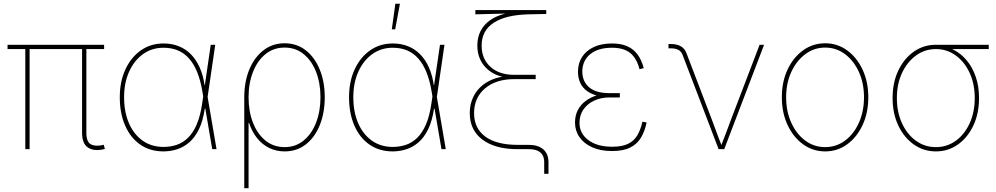

<svg xmlns="http://www.w3.org/2000/svg" viewBox="-20 -780 5210 1004"><path d="M519.5 1Q470.7 11.7 439.9 -8.5Q409.2 -28.8 409.2 -85.4V-534.2H431.6V-85.4Q431.6 -37.6 455.8 -25.1Q480 -12.7 518.6 -22Q521.5 -22.9 520.5 -22.7Q519.5 -22.5 522.5 -22.9L528.3 -1.5Q526.4 -1 524.2 -0.5Q522 0 519.5 1ZM112.3 0V-534.2H134.8V0ZM19.5 -523.4V-545.9H524.4V-523.4Z M835 11.7Q764.6 11.7 713.4 -23.9Q662.1 -59.6 634.3 -123.5Q606.4 -187.5 606.4 -271.5Q606.4 -353.5 635.7 -417Q665 -480.5 716.6 -516.6Q768.1 -552.7 835 -552.7Q878.9 -552.7 915.3 -538.1Q951.7 -523.4 979 -495.4Q1006.3 -467.3 1024.4 -426.8Q1042.5 -386.2 1049.8 -334H1055.7L1065.4 -274.4L1112.3 0H1089.8L1038.1 -302.7Q1028.3 -360.4 1011 -403.1Q993.7 -445.8 968.5 -474.1Q943.4 -502.4 910.2 -516.4Q877 -530.3 835 -530.3Q774.4 -530.3 728 -497.1Q681.6 -463.9 655.3 -405.5Q628.9 -347.2 628.9 -271.5Q628.9 -194.3 654.3 -135.7Q679.7 -77.1 726.1 -44.4Q772.5 -11.7 835 -11.7Q870.6 -11.7 902.8 -22.2Q935.1 -32.7 961.9 -58.3Q988.8 -84 1008.1 -127.9Q1027.3 -171.9 1037.1 -238.3L1082 -545.9H1105.5L1065.4 -271.5L1056.6 -211.9H1050.8Q1041.5 -147.9 1020.5 -104.7Q999.5 -61.5 970 -35.9Q940.4 -10.3 905.8 0.7Q871.1 11.7 835 11.7Z M1257.3 204.1V-271.5Q1257.3 -352.1 1283.4 -415.8Q1309.6 -479.5 1357.2 -516.6Q1404.8 -553.7 1468.3 -553.7Q1532.2 -553.7 1579.3 -516.6Q1626.5 -479.5 1652.3 -415.5Q1678.2 -351.6 1678.2 -271.5Q1678.2 -190.9 1652.6 -126.7Q1627 -62.5 1579.8 -25.4Q1532.7 11.7 1468.3 11.7Q1424.3 11.7 1387.7 -6.3Q1351.1 -24.4 1324.2 -57.9Q1297.4 -91.3 1282.7 -136.7H1279.8V204.1ZM1468.3 -10.7Q1525.9 -10.7 1567.9 -45.2Q1609.9 -79.6 1632.8 -138.7Q1655.8 -197.8 1655.8 -271.5Q1655.8 -345.2 1632.8 -404.1Q1609.9 -462.9 1567.9 -497.1Q1525.9 -531.2 1468.3 -531.2Q1410.6 -531.2 1368.4 -497.1Q1326.2 -462.9 1303 -404.1Q1279.8 -345.2 1279.8 -271.5Q1279.8 -197.8 1302.7 -138.7Q1325.7 -79.6 1367.9 -45.2Q1410.2 -10.7 1468.3 -10.7Z M2033.7 11.7Q1963.4 11.7 1912.1 -23.9Q1860.8 -59.6 1833 -123.5Q1805.2 -187.5 1805.2 -271.5Q1805.2 -353.5 1834.5 -417Q1863.8 -480.5 1915.3 -516.6Q1966.8 -552.7 2033.7 -552.7Q2077.6 -552.7 2114 -538.1Q2150.4 -523.4 2177.7 -495.4Q2205.1 -467.3 2223.1 -426.8Q2241.2 -386.2 2248.5 -334H2254.4L2264.2 -274.4L2311 0H2288.6L2236.8 -302.7Q2227.1 -360.4 2209.7 -403.1Q2192.4 -445.8 2167.2 -474.1Q2142.1 -502.4 2108.9 -516.4Q2075.7 -530.3 2033.7 -530.3Q1973.1 -530.3 1926.8 -497.1Q1880.4 -463.9 1854 -405.5Q1827.6 -347.2 1827.6 -271.5Q1827.6 -194.3 1853 -135.7Q1878.4 -77.1 1924.8 -44.4Q1971.2 -11.7 2033.7 -11.7Q2069.3 -11.7 2101.6 -22.2Q2133.8 -32.7 2160.6 -58.3Q2187.5 -84 2206.8 -127.9Q2226.1 -171.9 2235.8 -238.3L2280.8 -545.9H2304.2L2264.2 -271.5L2255.4 -211.9H2249.5Q2240.2 -147.9 2219.2 -104.7Q2198.2 -61.5 2168.7 -35.9Q2139.2 -10.3 2104.5 0.7Q2069.8 11.7 2033.7 11.7ZM2028.8 -626.5 2047.4 -760.3H2071.3L2046.4 -626.5Z M2825.7 128.9V68.4Q2825.7 45.9 2816.9 30.8Q2808.1 15.6 2790.3 7.8Q2772.5 0 2744.6 0H2686.5Q2569.8 0 2503.2 -49.6Q2436.5 -99.1 2436.5 -188.5Q2436.5 -221.2 2445.6 -249.3Q2454.6 -277.3 2470.9 -300Q2487.3 -322.8 2510.3 -339.6Q2533.2 -356.4 2561.3 -366.9Q2589.4 -377.4 2621.1 -380.9L2620.6 -376.5Q2589.8 -380.9 2563.7 -394.3Q2537.6 -407.7 2517.8 -429Q2498 -450.2 2487.1 -478.5Q2476.1 -506.8 2476.1 -541.5Q2476.1 -585 2493.4 -618.4Q2510.7 -651.9 2543.2 -674.6Q2575.7 -697.3 2621.1 -708.5V-709L2465.8 -705.1V-727.5H2836.4V-707L2746.1 -705.1Q2626 -702.6 2562.3 -661.4Q2498.5 -620.1 2498.5 -541.5Q2498.5 -472.2 2544.7 -430.4Q2590.8 -388.7 2668.9 -388.7H2781.2V-366.2H2668.9Q2573.2 -366.2 2516.1 -317.6Q2459 -269 2459 -188.5Q2459 -108.9 2517.8 -65.7Q2576.7 -22.5 2686.5 -22.5H2744.6Q2794.4 -22.5 2821.3 1.2Q2848.1 24.9 2848.1 68.4V128.9Z M3181.2 9.8Q3120.1 9.8 3076.7 -9.8Q3033.2 -29.3 3010 -63Q2986.8 -96.7 2986.8 -139.6Q2986.8 -175.8 3001.5 -204.1Q3016.1 -232.4 3042.5 -252.2Q3068.8 -272 3104.5 -282.5Q3140.1 -293 3182.1 -293H3221.2V-270.5H3166.5Q3123.5 -270.5 3087.9 -254.2Q3052.2 -237.8 3031.2 -208Q3010.3 -178.2 3010.3 -137.7Q3010.3 -82 3056.6 -47.4Q3103 -12.7 3181.2 -12.7Q3234.4 -12.7 3265.6 -28.6Q3296.9 -44.4 3313.5 -73.7Q3330.1 -103 3339.4 -143.6L3361.3 -139.6Q3352.1 -94.7 3332.3 -61Q3312.5 -27.3 3276.1 -8.8Q3239.7 9.8 3181.2 9.8ZM3182.1 -270.5Q3138.2 -270.5 3104.5 -279.3Q3070.8 -288.1 3048.1 -305.2Q3025.4 -322.3 3013.9 -347.4Q3002.4 -372.6 3002.4 -405.3Q3002.4 -449.7 3024.2 -482.9Q3045.9 -516.1 3085.7 -534.4Q3125.5 -552.7 3180.2 -552.7Q3227.5 -552.7 3260.3 -538.1Q3293 -523.4 3314 -494.9Q3335 -466.3 3346.2 -423.8L3324.2 -418Q3309.1 -476.1 3275.1 -503.2Q3241.2 -530.3 3180.2 -530.3Q3107.9 -530.3 3066.9 -497.1Q3025.9 -463.9 3024.9 -407.2Q3024.9 -353.5 3061 -323.2Q3097.2 -293 3166.5 -293H3221.2V-270.5Z M3737.8 0 3548.3 -495.6Q3541 -512.7 3525.9 -520Q3510.7 -527.3 3487.3 -527.3H3475.6V-549.8H3487.3Q3519.5 -549.8 3540 -538.1Q3560.5 -526.4 3569.8 -501.5L3698.7 -164.1Q3712.9 -127 3726.6 -89.4Q3740.2 -51.8 3755.4 -14.6H3749.5Q3764.6 -51.8 3778.3 -89.4Q3792 -127 3806.2 -164.1L3952.1 -545.9H3975.6L3767.1 0Z M4294.9 11.7Q4230.5 11.7 4179.2 -25.6Q4127.9 -63 4098.1 -127Q4068.4 -190.9 4068.4 -271.5Q4068.4 -352.1 4098.1 -415.8Q4127.9 -479.5 4179.2 -516.6Q4230.5 -553.7 4294.9 -553.7Q4358.9 -553.7 4409.9 -516.6Q4460.9 -479.5 4490.7 -415.5Q4520.5 -351.6 4520.5 -271.5Q4520.5 -190.9 4491 -127Q4461.4 -63 4410.4 -25.6Q4359.4 11.7 4294.9 11.7ZM4294.9 -10.7Q4353 -10.7 4398.9 -44.9Q4444.8 -79.1 4471.4 -138.2Q4498 -197.3 4498 -271.5Q4498 -345.2 4471.2 -404.1Q4444.3 -462.9 4398.4 -497.1Q4352.5 -531.2 4294.9 -531.2Q4237.3 -531.2 4191.2 -496.8Q4145 -462.4 4117.9 -403.8Q4090.8 -345.2 4090.8 -271.5Q4090.8 -197.3 4117.7 -138.2Q4144.5 -79.1 4190.7 -44.9Q4236.8 -10.7 4294.9 -10.7Z M4874 11.7Q4809.6 11.7 4758.3 -24.7Q4707 -61 4677.2 -124Q4647.5 -187 4647.5 -267.6Q4647.5 -348.1 4677.2 -410.9Q4707 -473.6 4758.3 -509.8Q4809.6 -545.9 4874 -545.9H5150.4V-523.4H4928.7H4874Q4816.4 -523.4 4770.3 -490Q4724.1 -456.5 4697 -398.9Q4669.9 -341.3 4669.9 -267.6Q4669.9 -193.4 4696.8 -135.3Q4723.6 -77.1 4769.8 -43.9Q4815.9 -10.7 4874 -10.7Q4932.1 -10.7 4978 -43.9Q5023.9 -77.1 5050.5 -135.3Q5077.1 -193.4 5077.1 -267.6Q5077.1 -341.3 5050.3 -399.2Q5023.4 -457 4977.5 -490.2Q4931.6 -523.4 4874 -523.4V-542Q4921.9 -542 4962.9 -521.7Q5003.9 -501.5 5034.7 -464.8Q5065.4 -428.2 5082.5 -377.9Q5099.6 -327.6 5099.6 -267.6Q5099.6 -187 5070.1 -124Q5040.5 -61 4989.5 -24.7Q4938.5 11.7 4874 11.7Z"/></svg>

Font: Inter Thin
Style: Regular
Weight: 250
Designer: Rasmus Andersson
Foundry: rsms
Version: Version 4.001;git-66647c0bb